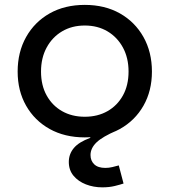

<svg xmlns="http://www.w3.org/2000/svg" viewBox="-20 -566 711 805"><path d="M335.5 10Q251.5 10 188.2 -25.2Q125 -60.5 89.5 -122.8Q54 -185 54 -266Q54 -347.5 89.5 -410.8Q125 -474 188.2 -509.8Q251.5 -545.5 335.5 -545.5Q419.5 -545.5 482.8 -509.8Q546 -474 581.5 -410.8Q617 -347.5 617 -266Q617 -185 581.5 -122.8Q546 -60.5 482.8 -25.2Q419.5 10 335.5 10ZM335.5 -76.5Q389.5 -76.5 430.8 -100Q472 -123.5 495.5 -166Q519 -208.5 519 -266Q519 -323 495.5 -366.5Q472 -410 430.8 -434.5Q389.5 -459 335.5 -459Q281.5 -459 240.2 -434.5Q199 -410 175.5 -366.5Q152 -323 152 -266Q152 -208.5 175.5 -166Q199 -123.5 240.2 -100Q281.5 -76.5 335.5 -76.5ZM478 127.5 498 203.5Q484.5 208 461.2 213.8Q438 219.5 409 219.5Q372 219.5 340 207Q308 194.5 288.2 170.8Q268.5 147 268.5 113Q268.5 80 289.5 54.8Q310.5 29.5 358.5 12V-24.5L470.5 -19Q409.5 7 384.5 31.2Q359.5 55.5 359.5 84Q359.5 108 375.2 123Q391 138 421.5 138Q436.5 138 451 134.5Q465.5 131 478 127.5Z"/></svg>

Font: Hepta Slab ExtraLight Medium
Style: Regular
Weight: 500
Version: Version 1.100